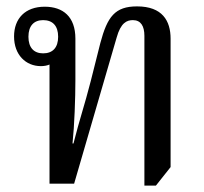

<svg xmlns="http://www.w3.org/2000/svg" viewBox="-20 -575 640 601"><path d="M432 6H468L514 -52V-454C514 -510 488 -555 409 -555C340 -555 316 -523 294 -440L264 -321C244 -243 230 -205 210 -126H207C213 -183 216 -267 216 -325V-454C216 -523 177 -554 120 -554C59 -554 24 -517 24 -461C24 -403 61 -368 108 -368C119 -368 128 -370 135 -373V0H212L345 -457C358 -504 377 -512 396 -512C421 -512 432 -493 432 -463ZM115 -408C86 -408 69 -426 69 -460C69 -494 86 -512 115 -512C145 -512 162 -494 162 -460C162 -426 145 -408 115 -408Z"/></svg>

Font: Noto Serif Thai SemiCondensed
Style: Regular
Weight: 400
Width: 4
Designer: Monotype Design Team
Foundry: Monotype Imaging Inc.
Version: Version 2.002